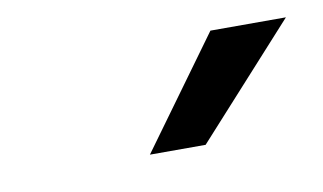

<svg xmlns="http://www.w3.org/2000/svg" viewBox="-33 -844 434 258"><g transform="rotate(-10 183.5 -715.0)"><path d="M231 -640 367 -790H264L155 -640Z"/></g></svg>

Font: Plus Jakarta Sans
Style: Italic
Weight: 400
Italic angle: -8°
Designer: Gumpita Rahayu
Foundry: Tokotype
Version: Version 2.071;gftools[0.9.30]